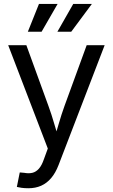

<svg xmlns="http://www.w3.org/2000/svg" viewBox="-20 -770 585 996"><path d="M67.4 199.7 82.5 124.5 105.5 126.5Q128.9 130.9 147.7 126.5Q166.5 122.1 181.6 105.2Q196.8 88.4 208 55.2L228 0.5L22.5 -535.6H116.7L231 -221.2Q248 -174.8 261 -129.2Q273.9 -83.5 287.6 -40H258.8Q272 -83.5 285.2 -129.4Q298.3 -175.3 314.9 -221.2L429.7 -535.6H522.9L283.7 86.4Q268.1 127 245.6 153.6Q223.1 180.2 193.6 193.4Q164.1 206.5 127.4 206.5Q107.4 206.5 91.8 204.3Q76.2 202.1 67.4 199.7ZM195.8 -605.5H124.5L182.1 -749.5H278.8ZM349.6 -605.5H277.8L359.9 -749.5H456.5Z"/></svg>

Font: Inter 20pt
Style: Regular
Weight: 400
Version: Version 4.001;git-66647c0bb